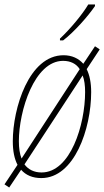

<svg xmlns="http://www.w3.org/2000/svg" viewBox="-21 -783 465 855"><path d="M246 -611V-603H260C309 -640 372 -712 402 -756V-763H372C348 -722 294 -656 246 -611ZM20 52 73 -27C94 -3 124 10 163 10C310 10 385 -209 385 -373C385 -415 378 -449 365 -475L423 -563L402 -577L350 -499C329 -523 299 -537 262 -537C108 -537 36 -301 36 -154C36 -110 43 -76 57 -49L-1 38ZM334 -475 75 -77C67 -97 63 -123 63 -154C63 -289 132 -512 260 -512C293 -512 319 -499 334 -475ZM164 -15C131 -15 105 -28 88 -51L347 -447C355 -427 358 -402 358 -373C358 -228 293 -15 164 -15Z"/></svg>

Font: Noto Sans Condensed Thin
Style: Italic
Weight: 100
Width: 3
Italic angle: -12°
Designer: Monotype Design Team
Foundry: Monotype Imaging Inc.
Version: Version 2.013